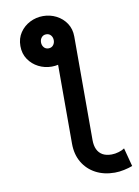

<svg xmlns="http://www.w3.org/2000/svg" viewBox="-84 -789 617 855"><g transform="rotate(-10 224.5 -361.0)"><path d="M48.8 -618.2Q48.8 -583.5 66.2 -557.9Q83.5 -532.2 111.3 -518.1Q139.2 -503.9 170.9 -503.9Q202.6 -503.9 230.5 -518.1Q258.3 -532.2 275.4 -557.9Q292.5 -583.5 292.5 -618.2Q292.5 -652.8 275.4 -678.5Q258.3 -704.1 230.5 -718.3Q202.6 -732.4 170.9 -732.4Q139.2 -732.4 111.3 -718.3Q83.5 -704.1 66.2 -678.5Q48.8 -652.8 48.8 -618.2ZM142.1 -618.2Q142.1 -631.3 149.9 -640.6Q157.7 -649.9 170.9 -649.9Q184.1 -649.9 191.9 -640.6Q199.7 -631.3 199.7 -618.2Q199.7 -605 191.9 -595.7Q184.1 -586.4 170.9 -586.4Q157.7 -586.4 149.9 -595.7Q142.1 -605 142.1 -618.2ZM292.5 -150.4V-618.2L199.7 -544.9V-150.4Q199.7 -102.1 220.9 -65.9Q242.2 -29.8 279.5 -10Q316.9 9.8 365.7 9.8Q386.2 9.8 408 5.1Q429.7 0.5 446.3 -5.9L424.3 -89.4Q415 -82.5 398.2 -77.4Q381.3 -72.3 365.7 -72.3Q340.8 -72.3 324.7 -81.5Q308.6 -90.8 300.5 -108.2Q292.5 -125.5 292.5 -150.4Z"/></g></svg>

Font: Giphurs
Style: Regular
Weight: 400
Version: Version 2.010